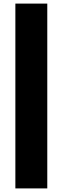

<svg xmlns="http://www.w3.org/2000/svg" viewBox="-20 -828 348 1068"><path d="M65.5 220V-808H243V220Z"/></svg>

Font: Encode Sans SmExp XBd
Style: Regular
Weight: 800
Width: 6
Designer: Multiple Designers
Foundry: Impallari Type
Version: Version 3.002; ttfautohint (v1.8.3) -l 8 -r 50 -G 200 -x 14 